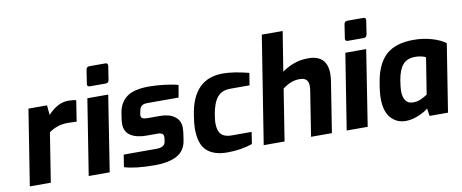

<svg xmlns="http://www.w3.org/2000/svg" viewBox="-66 -1049 3231 1342"><g transform="rotate(-10 1549.0 -378.5)"><path d="M139 -537H271L277 -468Q310 -503 345.5 -523Q381 -543 424 -543Q458 -543 478 -537L455 -389Q417 -391 393 -391Q352 -391 317.5 -379Q283 -367 258 -348L203 0H54Z M571 -636 586 -734Q589 -755 610 -755H724Q742 -755 740 -734L725 -636Q720 -616 702 -616H588Q579 -616 574 -621.5Q569 -627 571 -636ZM557 -537H705L621 0H472Z M725 -18 739 -105H973Q1029 -105 1036 -144L1039 -166L1040 -178Q1040 -208 998 -208H918Q848 -208 806.5 -235Q765 -262 765 -317Q765 -341 769 -362L775 -400Q787 -468 837.5 -505.5Q888 -543 996 -543Q1043 -543 1102.5 -536Q1162 -529 1201 -518L1186 -431H967Q938 -431 925 -421.5Q912 -412 907 -390L904 -375Q901 -362 901 -354Q901 -340 911.5 -333.5Q922 -327 947 -327H1037Q1101 -327 1139.5 -298.5Q1178 -270 1178 -220Q1178 -200 1175 -177L1168 -130Q1157 -58 1099 -26Q1041 6 939 6Q805 6 725 -18Z M1260 -198Q1260 -231 1270 -293Q1308 -543 1519 -543Q1593 -543 1703 -515L1689 -429H1553Q1492 -429 1460 -390.5Q1428 -352 1414 -268Q1408 -226 1408 -211Q1408 -155 1431.5 -130.5Q1455 -106 1504 -106H1647L1634 -22Q1554 6 1456 6Q1360 6 1310 -40.5Q1260 -87 1260 -198Z M1835 -763H1983L1938 -482Q1975 -509 2022 -526.5Q2069 -544 2125 -544Q2259 -544 2259 -410Q2259 -383 2253 -348L2198 0H2050L2102 -330Q2103 -338 2103 -353Q2103 -411 2042 -411Q2007 -411 1978.5 -399.5Q1950 -388 1920 -366L1862 0H1714Z M2402 -636 2417 -734Q2420 -755 2441 -755H2555Q2573 -755 2571 -734L2556 -636Q2551 -616 2533 -616H2419Q2410 -616 2405 -621.5Q2400 -627 2402 -636ZM2388 -537H2536L2452 0H2303Z M2576 -179Q2576 -224 2588 -291Q2609 -420 2676.5 -481.5Q2744 -543 2872 -543Q2939 -543 3000 -525.5Q3061 -508 3098 -480L3022 0H2891L2883 -54Q2858 -32 2811.5 -13Q2765 6 2722 6Q2658 6 2617 -40.5Q2576 -87 2576 -179ZM2897 -150 2938 -408Q2929 -414 2908.5 -419Q2888 -424 2864 -424Q2805 -424 2775 -388.5Q2745 -353 2733 -280Q2725 -230 2725 -206Q2725 -163 2742 -138Q2759 -113 2794 -113Q2823 -113 2847 -123Q2871 -133 2897 -150Z"/></g></svg>

Font: Exo
Style: Bold Italic
Weight: 700
Italic angle: -9°
Designer: Natanael Gama
Foundry: Natanael Gama
Version: Version 1.500; ttfautohint (v1.6)